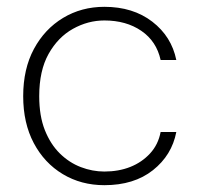

<svg xmlns="http://www.w3.org/2000/svg" viewBox="-20 -531 585 563"><path d="M286 12Q218 12 164 -20.5Q110 -53 79 -111.5Q48 -170 48 -249Q48 -329 79.5 -387.5Q111 -446 165 -478.5Q219 -511 286 -511Q370 -511 426.5 -467.5Q483 -424 497 -355H451Q439 -410 394.5 -440.5Q350 -471 286 -471Q238 -471 194 -446.5Q150 -422 122.5 -373Q95 -324 95 -249Q95 -191 111.5 -149.5Q128 -108 155.5 -81Q183 -54 217 -41Q251 -28 286 -28Q328 -28 362 -41.5Q396 -55 420 -81Q444 -107 451 -144H497Q484 -76 428.5 -32Q373 12 286 12Z"/></svg>

Font: DM Sans 20pt ExtraLight
Style: Regular
Weight: 250
Version: Version 4.004;gftools[0.9.30]